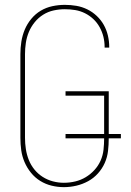

<svg xmlns="http://www.w3.org/2000/svg" viewBox="-20 -763 540 791"><path d="M243 8Q218 8 193 2Q168 -4 146 -17.5Q124 -31 107.5 -51.5Q91 -72 81 -95.5Q71 -119 67.5 -144Q64 -169 64 -195V-540Q64 -566 68 -591.5Q72 -617 82 -641Q92 -665 109 -685.5Q126 -706 148 -719Q170 -732 195.5 -737.5Q221 -743 247 -743Q271 -743 294.5 -739Q318 -735 339.5 -724.5Q361 -714 378.5 -697.5Q396 -681 407.5 -660.5Q419 -640 424.5 -616.5Q430 -593 430 -570Q430 -569 430 -568.5Q430 -568 430 -567H411Q411 -568 411 -568.5Q411 -569 411 -569Q411 -591 406 -611.5Q401 -632 390.5 -651Q380 -670 364.5 -684.5Q349 -699 330 -708.5Q311 -718 290 -721.5Q269 -725 247 -725Q224 -725 201 -720Q178 -715 158 -702.5Q138 -690 123 -671.5Q108 -653 99 -631.5Q90 -610 86.5 -586.5Q83 -563 83 -540V-195Q83 -172 86.5 -149Q90 -126 98.5 -104.5Q107 -83 121.5 -65Q136 -47 155.5 -34.5Q175 -22 197.5 -16Q220 -10 243 -10Q267 -10 290 -15.5Q313 -21 333 -33Q353 -45 369 -62.5Q385 -80 394.5 -101.5Q404 -123 406.5 -146.5Q409 -170 409 -193H250V-211H409V-369H250V-387H428V-211H478V-193H428Q428 -167 425 -141Q422 -115 411.5 -91.5Q401 -68 383.5 -48.5Q366 -29 343 -16.5Q320 -4 294.5 2Q269 8 243 8Z"/></svg>

Font: Zed Mono Thin
Style: Regular
Weight: 100
Monospace: yes
Designer: Belleve Invis
Foundry: Belleve Invis
Version: Version 1.0.0; ttfautohint (v1.8.4)